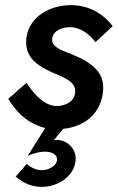

<svg xmlns="http://www.w3.org/2000/svg" viewBox="-20 -491 459 748"><path d="M83 -168 12 -106C39 -62 74 -24 122 -4C133 1 144 5 156 8L88 116C112 105 138 100 152 100C154 100 156 100 157 100C183 100 202 112 202 128C202 130 202 131 202 133C200 155 170 172 143 172C122 172 103 163 84 148L41 197C73 224 104 237 145 237C202 237 266 199 274 139C274 135 275 131 275 128C275 89 245 57 205 54C200 54 194 55 189 56L226 11C247 9 267 4 286 -4C337 -25 373 -68 381 -131C382 -138 382 -144 382 -151C382 -167 379 -183 371 -198C356 -227 320 -254 279 -271C266 -277 251 -283 236 -289C204 -300 183 -316 183 -336C183 -339 183 -341 184 -344C189 -373 223 -385 254 -385C293 -385 328 -358 352 -327L419 -389C383 -437 327 -471 256 -471C175 -471 95 -427 83 -345C82 -338 82 -332 82 -325C82 -308 86 -292 94 -277C110 -246 150 -223 190 -206C204 -200 218 -194 232 -187C259 -173 273 -157 273 -137C273 -133 273 -130 272 -126C268 -95 234 -78 201 -78C156 -78 117 -118 83 -168Z"/></svg>

Font: Jost Medium
Style: Italic
Weight: 500
Italic angle: -5°
Version: Version 3.710